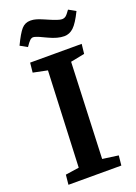

<svg xmlns="http://www.w3.org/2000/svg" viewBox="-170 -983 745 1051"><g transform="rotate(-20 202.5 -458.0)"><path d="M295.9 -772Q257.3 -772 207 -795.9Q203.6 -797.4 193.8 -802Q184.1 -806.6 180.4 -808.3Q176.8 -810.1 168.9 -813.7Q161.1 -817.4 157.2 -818.6Q153.3 -819.8 147.9 -821.8Q142.6 -823.7 138.7 -824.5Q134.8 -825.2 131.8 -825.2Q122.6 -825.2 113.3 -816.7Q104 -808.1 87.9 -784.2L46.9 -807.1Q76.7 -869.6 97.2 -892.8Q117.7 -916 148.9 -916Q153.3 -916 158 -915.5Q162.6 -915 166 -914.8Q169.4 -914.6 174.6 -913.1Q179.7 -911.6 182.6 -911.1Q185.5 -910.6 191.4 -908.4Q197.3 -906.2 199.7 -905.5Q202.1 -904.8 209.5 -901.6Q216.8 -898.4 219 -897.7Q221.2 -897 230 -893.1Q238.8 -889.2 241.2 -888.2Q296.9 -863.8 314.9 -863.8Q328.1 -863.8 337.4 -870.6Q346.7 -877.4 363.8 -901.9L404.8 -878.9Q374.5 -816.9 350.3 -794.4Q326.2 -772 295.9 -772ZM147 -627 64 -644 69.8 -700.2H370.1L363.8 -644L282.2 -627.9L259.8 -69.8L352.1 -57.1L346.2 0H38.1L43.9 -57.1L123 -68.8Z"/></g></svg>

Font: Literata Book
Style: Bold Italic
Weight: 700
Italic angle: -3°
Designer: Latin by Veronika Burian and Jose Scaglione. Greek by Irene Vlachou. Cyrillic by Vera Evstafieva
Foundry: TypeTogether
Version: Version 1.003;PS 001.003;hotconv 1.0.88;makeotf.lib2.5.64775